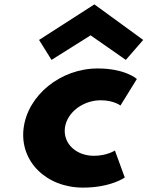

<svg xmlns="http://www.w3.org/2000/svg" viewBox="-20 -840 673 875"><path d="M158 -658 214.8 -567 392.9 -679 553.4 -567 632.6 -658 410.2 -820ZM438.9 -383C498.8 -383 528.9 -359 528.9 -359L603.7 -480C603.7 -480 551.6 -528 425.2 -528C256.1 -528 106.1 -406 87.5 -255C69.1 -105 190.4 15 358.5 15C484.9 15 548.6 -31 548.6 -31L503.7 -154C503.7 -154 467.7 -130 407.8 -130C326.7 -130 267.1 -186 275.8 -257C284.4 -327 357.8 -383 438.9 -383Z"/></svg>

Font: Hussar
Style: BdSuprExtOblOne
Weight: 700
Foundry: Cannot Into Space Fonts
Version: Version 2.00